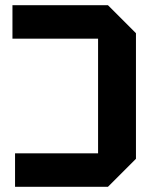

<svg xmlns="http://www.w3.org/2000/svg" viewBox="-20 -720 594 740"><path d="M504 -592V-108L396 0H38V-129H358V-571H28V-700H396Z"/></svg>

Font: Tektur SemiBold
Style: Regular
Weight: 600
Designer: Adam Jagosz
Foundry: Adam Jagosz
Version: Version 1.005;gftools[0.9.30]